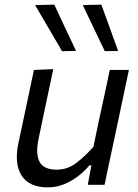

<svg xmlns="http://www.w3.org/2000/svg" viewBox="-20 -798 598 829"><path d="M187 11Q105 11 72.8 -40.8Q40.5 -92.5 60 -182.5Q64.5 -203.5 68.8 -224Q73 -244.5 79 -271.5Q92.5 -336.5 103.8 -388.8Q115 -441 126.5 -496L210 -499.5Q198.5 -444.5 187.2 -391.5Q176 -338.5 163.5 -279.5L146.5 -198.5Q133 -135.5 150.2 -100.5Q167.5 -65.5 225 -65.5Q271 -65.5 309.2 -94.2Q347.5 -123 383.5 -164.5L407.5 -279.5Q420.5 -338 431.5 -389.8Q442.5 -441.5 454 -496H536.5Q525 -441 513.8 -388.5Q502.5 -336 489 -271L478 -219Q464.5 -157.5 453.8 -106.2Q443 -55 431.5 0H359L374.5 -84H366Q348.5 -62.5 321.2 -40.5Q294 -18.5 259.5 -3.8Q225 11 187 11ZM248 -577Q219.5 -626 190.2 -675.8Q161 -725.5 131.5 -776L214.5 -778Q237.5 -728.5 261 -678.5Q284.5 -628.5 308.5 -578ZM432.5 -577Q408.5 -626.5 384.8 -676.5Q361 -726.5 337.5 -776L417.5 -778Q435.5 -728.5 453.8 -678.5Q472 -628.5 490 -578Z"/></svg>

Font: Commissioner
Style: Italic
Weight: 400
Italic angle: -12°
Designer: Kostas Bartsokas
Foundry: Kostas Bartsokas
Version: Version 1.000; ttfautohint (v1.8.3)